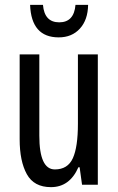

<svg xmlns="http://www.w3.org/2000/svg" viewBox="-20 -761 486 791"><path d="M383 -537H301V-251Q301 -155 280 -109Q259 -63 206 -63Q142 -63 142 -202V-537H61V-187Q61 -97 90.5 -43.5Q120 10 190 10Q267 10 303 -72H308L318 0H383ZM343 -741H291Q285 -669 224 -669Q163 -669 157 -741H104Q109 -607 222 -607Q276 -607 309 -643Q342 -679 343 -741Z"/></svg>

Font: Noto Sans Display Condensed
Style: Regular
Weight: 400
Width: 3
Designer: Monotype Design Team
Foundry: Monotype Imaging Inc.
Version: Version 1.900